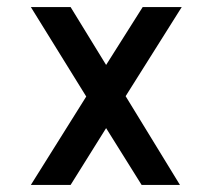

<svg xmlns="http://www.w3.org/2000/svg" viewBox="-20 -521 569 541"><path d="M487 0 334 -250 492 -501H382L279 -338L179 -501H67L223 -249L67 0H179L279 -160L379 0Z"/></svg>

Font: Advent Pro
Style: SemiBold
Weight: 600
Designer: Andreas Kalpakidis
Foundry: Andreas Kalpakidis
Version: Version 2.002 2008